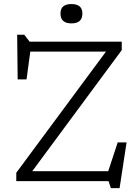

<svg xmlns="http://www.w3.org/2000/svg" viewBox="-20 -918 710 973"><path d="M597 -707V-664L143.5 -50.5H528.5L576.5 -196.5H621.5L586 35.5H542L530 0H62.5V-42.5L517 -656.5H133.5L114.5 -515.5H69.5L67 -742H103L130 -707ZM342 -799.5Q286.5 -799.5 286.5 -849.5Q286.5 -897.5 342 -897.5Q397.5 -897.5 397.5 -849.5Q397.5 -799.5 342 -799.5Z"/></svg>

Font: Newsreader 6pt Light
Style: Regular
Weight: 300
Designer: Hugues Gentile
Foundry: Production Type
Version: Version 1.003; ttfautohint (v1.8.3)